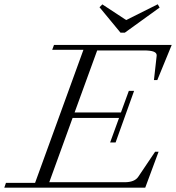

<svg xmlns="http://www.w3.org/2000/svg" viewBox="-57 -872 818 892"><path d="M502.9 -720.2 405.3 -838.4 418.5 -851.6 529.3 -778.8 675.8 -852.1 684.6 -836.9 522.9 -720.2ZM-37.1 0 -29.3 -22.5H106L330.6 -640.6H185.5L193.8 -663.1H740.7L673.8 -500H658.2L670.9 -613.3Q671.9 -626 657.5 -631.8Q643.1 -637.7 610.4 -637.7H394.5L289.6 -349.6H504.9L541.5 -449.7H565.9L480 -210H454.6L496.1 -324.2H280.3L171.9 -25.4H522Q568.4 -25.4 585.4 -50.8L663.6 -167H679.7L617.7 0Z"/></svg>

Font: Elstob Light
Style: Italic
Weight: 300
Italic angle: -20°
Designer: Peter S. Baker
Version: Version 1.015